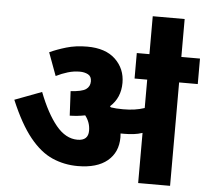

<svg xmlns="http://www.w3.org/2000/svg" viewBox="-55 -864 999 923"><g transform="rotate(5 444.5 -402.5)"><path d="M541 -211Q541 -139 491 -97.5Q441 -56 348 -56Q283 -56 225.5 -81Q168 -106 116.5 -169.5Q65 -233 17 -347L147 -396Q186 -295 232.5 -238.5Q279 -182 336 -182Q388 -182 388 -230Q388 -270 363 -302Q329 -295 289 -294L283 -412Q337 -415 356.5 -428.5Q376 -442 376 -467Q376 -491 359 -500Q342 -509 319 -509Q290 -509 261.5 -500.5Q233 -492 205 -478L164 -589Q198 -605 243.5 -618.5Q289 -632 344 -632Q433 -632 480.5 -586.5Q528 -541 528 -473Q528 -401 478 -356Q480 -353 483 -351Q495 -349 509.5 -348Q524 -347 542 -347Q571 -347 596 -350.5Q621 -354 645 -362V-499H584V-622H889V-499H799V0H645V-242Q624 -235 602.5 -232.5Q581 -230 559 -230Q550 -230 540 -230Q541 -221 541 -211ZM645 -617V-805H799V-617Z"/></g></svg>

Font: Noto Sans ExtraBold
Style: Italic
Weight: 800
Italic angle: -12°
Designer: Monotype Design Team
Foundry: Monotype Imaging Inc.
Version: Version 2.013; ttfautohint (v1.8.4.7-5d5b)